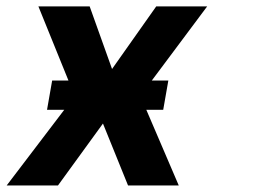

<svg xmlns="http://www.w3.org/2000/svg" viewBox="-41 -565 775 585"><path d="M503.6 0H349.1L272.7 -188.6L135.7 0H-20.6L154.8 -230.5H102.3L117.9 -319.6H167.6L76 -545.5H232.2L300.4 -354.8L435 -545.5H590.2L421.5 -319.6H471.9L456.3 -230.5H404.8Z"/></svg>

Font: Linik Sans
Style: Bold Italic
Weight: 700
Italic angle: 9°
Designer: Fonts by Rasmus Andersson / Changes by Cristiano Sobral with parts from Marc Monis
Foundry: rsms
Version: Version 3.020; ttfautohint (v1.6)